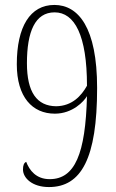

<svg xmlns="http://www.w3.org/2000/svg" viewBox="-20 -744 469 777"><path d="M178 13C309 13 373 -103 373 -388C373 -633 297 -724 200 -724C102 -724 48 -636 48 -484C48 -351 111 -284 202 -284C274 -284 320 -334 332 -355C326 -121 283 -19 181 -19C126 -19 99 -55 86 -89C77 -85 73 -75 73 -58C73 -24 110 13 178 13ZM207 -314C129 -315 89 -371 89 -488C89 -616 122 -694 201 -694C282 -694 332 -601 332 -397C309 -356 272 -315 207 -314Z"/></svg>

Font: Noto Serif Lao ExtraCondensed ExtraLight
Style: Regular
Weight: 200
Width: 2
Designer: Monotype Design Team
Foundry: Monotype Imaging Inc.
Version: Version 2.003